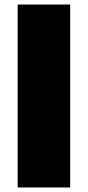

<svg xmlns="http://www.w3.org/2000/svg" viewBox="-20 -828 388 848"><path d="M58 0V-808H290V0Z"/></svg>

Font: Encode Sans Exp Black
Style: Regular
Weight: 900
Width: 7
Designer: Multiple Designers
Foundry: Impallari Type
Version: Version 3.002; ttfautohint (v1.8.3) -l 8 -r 50 -G 200 -x 14 